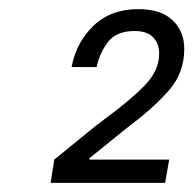

<svg xmlns="http://www.w3.org/2000/svg" viewBox="-20 -780 424 421"><path d="M99 -430 191 -505 211 -520Q269 -563 299 -594.5Q329 -626 329 -663Q329 -684 316 -698Q303 -712 275 -712Q235 -712 216.5 -687.5Q198 -663 192 -633H137Q147 -687 185 -723.5Q223 -760 283 -760Q333 -760 358.5 -735.5Q384 -711 384 -673Q384 -622 353 -585Q322 -548 268 -507L249 -492L176 -433V-430H351L342 -379H91Z"/></svg>

Font: Be Vietnam
Style: Italic
Weight: 400
Italic angle: -9.33299°
Designer: Gabriel Lam
Foundry: TypeRant
Version: Version 3.000